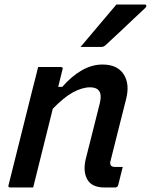

<svg xmlns="http://www.w3.org/2000/svg" viewBox="-20 -831 669 851"><path d="M149 -534H249Q261 -534 257 -523Q252 -504 247.5 -484.5Q243 -465 238 -446H256Q297 -493 342 -519Q387 -545 434 -545Q500 -545 528 -502Q556 -459 539 -392Q522 -323 505 -257.5Q488 -192 471 -122Q465 -104 473 -96Q478 -91 492 -91H524Q519 -71 514 -51Q509 -31 504 -11Q501 0 490 0H444Q387 0 367 -35.5Q347 -71 360 -126Q377 -191 391.5 -250.5Q406 -310 423 -376Q431 -411 419.5 -427.5Q408 -444 380 -444Q344 -444 303 -421.5Q262 -399 214 -349Q192 -262 170.5 -174.5Q149 -87 127 0H26Q14 0 18 -11Q44 -117 71 -223Q98 -329 124 -435Q132 -466 138.5 -491.5Q145 -517 149 -534ZM496 -811H621Q628 -811 628.5 -805.5Q629 -800 623 -795Q592 -766 565 -740.5Q538 -715 510.5 -689Q483 -663 448 -631Q440 -623 429 -623H337Q376 -669 416 -716.5Q456 -764 496 -811Z"/></svg>

Font: Recursive Sn Lnr St Med
Style: Italic
Weight: 500
Italic angle: -15°
Version: Version 1.079;hotconv 1.0.112;makeotfexe 2.5.65598; ttfautoh